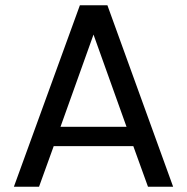

<svg xmlns="http://www.w3.org/2000/svg" viewBox="-20 -713 714 733"><path d="M489 -155H185L129 0H33L285 -693H390L641 0H545ZM463 -229 337 -581 211 -229Z"/></svg>

Font: MSTAGE
Style: Regular
Weight: 400
Designer: Ninad Kale (Devanagari), Jonny Pinhorn (Latin)
Foundry: Indian Type Foundry
Version: 4.004